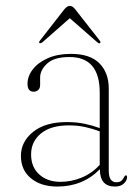

<svg xmlns="http://www.w3.org/2000/svg" viewBox="-20 -642 490 670"><path d="M53 -98Q53 -147.5 95.5 -181.8Q138 -216 213 -216Q247.5 -216 275.8 -210Q304 -204 328 -195V-319Q328 -443 222.5 -443Q169 -443 144.5 -420.2Q120 -397.5 120 -371.5V-346Q120 -333.5 113.2 -327.8Q106.5 -322 97.5 -322Q76 -322 76 -349.5Q76 -376 94.5 -400Q113 -424 147 -439Q181 -454 227.5 -454Q294.5 -454 327 -421Q359.5 -388 359.5 -333V-47.5Q359.5 -24.5 366.8 -15.2Q374 -6 385.5 -6Q398.5 -6 404.5 -12Q410.5 -18 413.5 -25Q416 -30 419.5 -30Q423.5 -30 423.5 -24Q423.5 -12.5 412.5 -1.8Q401.5 9 381 9Q328.5 9 328.5 -51.5Q269 9 180 9Q123 9 88 -19.8Q53 -48.5 53 -98ZM88.5 -103Q88.5 -59 117 -33.2Q145.5 -7.5 191 -7.5Q228.5 -7.5 264.2 -22Q300 -36.5 328 -66.5V-183.5Q304.5 -192.5 278 -198.5Q251.5 -204.5 220.5 -204.5Q157 -204.5 122.8 -176.2Q88.5 -148 88.5 -103ZM329 -491.5Q326 -489.5 320 -494L223.5 -578.5L127.5 -494Q121 -490 118 -491.5Q114.5 -494.5 119.5 -500.5L204.5 -609.5Q214.5 -621.5 224 -621.5Q233 -621.5 242.5 -609.5L328 -500.5Q332.5 -494.5 329 -491.5Z"/></svg>

Font: Fraunces 72pt S000 Thin
Style: Regular
Weight: 100
Version: Version 1.000; ttfautohint (v1.8.3)